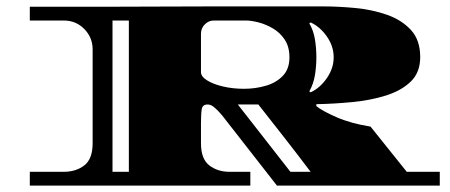

<svg xmlns="http://www.w3.org/2000/svg" viewBox="-20 -579 1405 599"><path d="M73 0V-43H179Q217 -43 243 -63Q269 -83 269 -132V-425Q269 -462 243 -488.5Q217 -515 179 -515H73V-558Q73 -558 106 -558Q139 -558 195.5 -558Q252 -558 324 -558Q396 -558 476 -558.5Q556 -559 635 -559Q714 -559 784.5 -559Q855 -559 908.5 -559Q962 -559 989 -559Q1036 -559 1088.5 -554Q1141 -549 1187 -533Q1233 -517 1262 -485.5Q1291 -454 1291 -401Q1291 -353 1261.5 -324.5Q1232 -296 1184 -281Q1136 -266 1079 -260.5Q1022 -255 967 -254V-248Q985 -233 1029.5 -213.5Q1074 -194 1136 -184L1249 -43H1352V0H844L673 -219Q673 -219 665.5 -227.5Q658 -236 648 -244.5Q638 -253 628 -253Q612 -253 609.5 -239Q607 -225 607 -195V-132Q607 -83 633 -63Q659 -43 696 -43H761V0ZM331 -43H382V-515H331ZM741 -302Q777 -302 809.5 -311.5Q842 -321 862.5 -342.5Q883 -364 883 -400Q883 -433 868.5 -455Q854 -477 832 -490Q810 -503 787 -509Q764 -515 747 -515H647Q631 -515 619 -503Q607 -491 607 -474V-354Q607 -340 626.5 -328Q646 -316 676.5 -309Q707 -302 741 -302ZM949 -291Q978 -304 999.5 -335Q1021 -366 1021 -400Q1021 -435 999.5 -465.5Q978 -496 949 -509L945 -506Q958 -484 962.5 -456.5Q967 -429 967 -400Q967 -372 962.5 -344.5Q958 -317 945 -294ZM886 -43H949Q909 -96 868 -148.5Q827 -201 786 -253H722Z"/></svg>

Font: Diplomata SC
Style: Regular
Weight: 400
Designer: Eduardo Rodriguez Tunni
Foundry: Eduardo Rodriguez Tunni
Version: Version 1.002; ttfautohint (v1.8.4.7-5d5b);gftools[0.9.23]